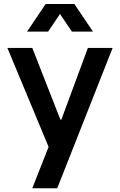

<svg xmlns="http://www.w3.org/2000/svg" viewBox="-20 -748 611 978"><path d="M17.6 -503.9H144.5L287.6 -138.7H292.5L427.7 -503.9H553.7L271.5 210.9H144.5L227.5 0ZM212.4 -727.5H358.9L453.6 -586.9H346.2L285.6 -676.8L225.1 -586.9H117.7Z"/></svg>

Font: Wanted Sans SemiBold
Style: Regular
Weight: 600
Designer: Original Design by Kil Hyung-jin and Kang Hanbin, Wanted Lab, Inc; Hangeul from Source Han Sans by Jang Soo-young and Ka
Foundry: Wanted Lab, Inc.
Version: Version 1.003